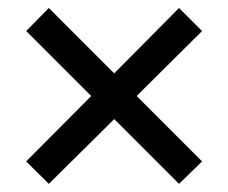

<svg xmlns="http://www.w3.org/2000/svg" viewBox="-20 -594 566 476"><path d="M423.8 -138.2 263.2 -298.8 101.1 -138.2 44.9 -193.8 206.1 -356 44.9 -517.1 101.1 -574.2 263.2 -412.1 423.8 -574.2 481 -517.1 318.8 -356 481 -193.8Z"/></svg>

Font: Creato Display Medium
Style: Regular
Weight: 500
Version: Version 1.000